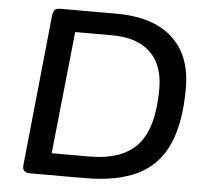

<svg xmlns="http://www.w3.org/2000/svg" viewBox="-51 -754 866 807"><g transform="rotate(5 382.5 -350.0)"><path d="M104 0Q70 0 74 -33L139 -667Q141 -684 147.5 -692Q154 -700 172 -700H408Q562 -700 644 -626Q726 -552 726 -413Q726 -268 685.5 -176.5Q645 -85 558.5 -42.5Q472 0 335 0ZM188 -92H344Q487 -92 551 -165Q615 -238 615 -401Q615 -502 559 -555Q503 -608 398 -608H242Z"/></g></svg>

Font: Asap Semi Expanded Semi Expanded Medium
Style: Italic
Weight: 500
Width: 6
Italic angle: -6°
Designer: Pablo Cosgaya
Foundry: Omnibus-Type
Version: Version 3.001; ttfautohint (v1.8.4.7-5d5b)